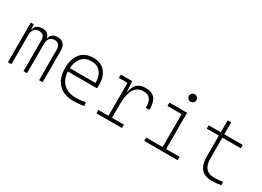

<svg xmlns="http://www.w3.org/2000/svg" viewBox="-19 -1452 2969 2172"><g transform="rotate(30 1465.0 -366.5)"><path d="M473.6 0V-395.5Q473.6 -482.4 402.3 -482.4Q315.9 -482.4 315.9 -378.9V0H270V-405.3Q270 -482.4 198.2 -482.4Q112.3 -482.4 112.3 -378.9V0H66.4V-517.6H105.5L109.4 -453.1H112.8Q130.4 -527.3 215.8 -527.3Q297.4 -527.3 312.5 -453.1H314.9Q330.1 -527.3 414.1 -527.3Q519.5 -527.3 519.5 -405.3V0Z M924.3 9.8Q797.9 9.8 728.5 -62.5Q659.2 -134.8 659.2 -265.6Q659.2 -390.6 717.3 -459Q775.4 -527.3 881.3 -527.3Q980 -527.3 1034.4 -465.3Q1088.9 -403.3 1088.9 -291Q1088.9 -263.7 1085.9 -248H706.5Q710.9 -147 770.8 -91.1Q830.6 -35.2 936 -35.2Q963.4 -35.2 995.6 -38.8Q1027.8 -42.5 1056.2 -48.8L1063.5 -3.9Q1035.6 2.4 998.8 6.1Q961.9 9.8 924.3 9.8ZM707 -292H1042Q1042 -382.8 1000.2 -432.6Q958.5 -482.4 882.3 -482.4Q804.2 -482.4 758.5 -432.6Q712.9 -382.8 707 -292Z M1400.9 -222.7V-43.9H1556.6V0H1222.7V-43.9H1355V-473.6H1242.2V-517.6H1391.1L1399.9 -384.8H1404.8Q1427.2 -527.3 1562.5 -527.3Q1646.5 -527.3 1684.6 -481.4Q1722.7 -435.5 1722.7 -333H1675.8Q1675.8 -412.1 1648.4 -447.3Q1621.1 -482.4 1560.5 -482.4Q1480 -482.4 1440.4 -414.8Q1400.9 -347.2 1400.9 -222.7Z M1847.7 0V-43.9H2062V-473.6H1877V-517.6H2107.9V-43.9H2284.2V0ZM2079.1 -646Q2059.1 -646 2044.7 -660.2Q2030.3 -674.3 2030.3 -694.3Q2030.3 -714.4 2044.7 -728.8Q2059.1 -743.2 2079.1 -743.2Q2099.1 -743.2 2113.5 -728.8Q2127.9 -714.4 2127.9 -694.3Q2127.9 -674.3 2113.5 -660.2Q2099.1 -646 2079.1 -646Z M2730.5 9.8Q2548.3 9.8 2548.3 -200.2V-473.6H2389.6V-517.6H2548.3V-673.8H2594.2V-517.6H2835V-473.6H2594.2V-200.2Q2594.2 -35.2 2740.2 -35.2Q2770.5 -35.2 2796.9 -37.8Q2823.2 -40.5 2849.1 -45.4L2854.5 -2Q2823.2 3.9 2793.5 6.8Q2763.7 9.8 2730.5 9.8Z"/></g></svg>

Font: Cascadia Code NF ExtraLight
Style: Regular
Weight: 200
Monospace: yes
Designer: Aaron Bell
Foundry: Saja Typeworks
Version: Version 2404.023; ttfautohint (v1.8.4)